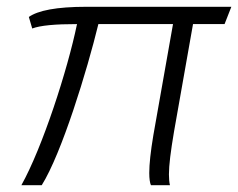

<svg xmlns="http://www.w3.org/2000/svg" viewBox="-20 -546 702 566"><path d="M43 0H103C162 -94 237 -339 270 -475H490L432 -147C424 -99 420 -62 420 -36C420 -19 422 -6 425 0H481C479 -8 478 -20 478 -32C478 -59 483 -99 493 -158L549 -475H642L662 -526H235C146 -526 92 -515 65 -496L75 -462C99 -471 142 -475 207 -475C179 -339 105 -111 43 0Z"/></svg>

Font: Archivo ExtraLight
Style: Italic
Weight: 200
Italic angle: -10°
Designer: Hector Gatti
Foundry: Omnibus-Type
Version: Version 2.001